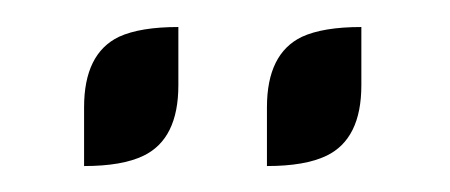

<svg xmlns="http://www.w3.org/2000/svg" viewBox="-20 -747 340 145"><path d="M43.5 -621.6V-666Q43.5 -706.5 69.8 -719.2Q85.9 -726.6 114.7 -726.6V-682.6Q114.7 -642.1 88.4 -629.4Q72.3 -621.6 43.5 -621.6ZM181.6 -621.6V-666Q181.6 -706.5 208 -719.2Q224.1 -726.6 252.9 -726.6V-682.6Q252.9 -642.1 226.6 -629.4Q210.4 -621.6 181.6 -621.6Z"/></svg>

Font: Greenwashing Machine
Style: Regular
Weight: 400
Designer: Tup Wanders
Foundry: Free font, DO NOT SELL
Version: Version 1.00;August 10, 2023;FontCreator 11.5.0.2430 64-bit